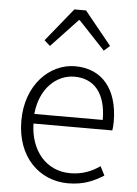

<svg xmlns="http://www.w3.org/2000/svg" viewBox="-57 -861 652 917"><g transform="rotate(5 269.0 -402.0)"><path d="M304 13C381 13 431 -12 474 -39L452 -82C412 -54 367 -36 310 -36C195 -36 118 -127 115 -257H493C495 -270 496 -284 496 -299C496 -455 419 -547 290 -547C169 -547 56 -439 56 -266C56 -91 167 13 304 13ZM115 -303C126 -425 204 -497 291 -497C384 -497 443 -432 443 -303ZM133 -658 161 -633 288 -768H292L419 -633L447 -658L318 -817H262Z"/></g></svg>

Font: Noto Sans T Chinese Light
Style: Regular
Weight: 300
Designer: Ryoko NISHIZUKA (kana & ideographs); Paul D. Hunt (Latin, Greek & Cyrillic); Wenlong ZHANG (bopomofo); Sandoll Communica
Foundry: Adobe Systems Incorporated
Version: Version 1.000;PS 1;hotconv 1.0.78;makeotf.lib2.5.61930